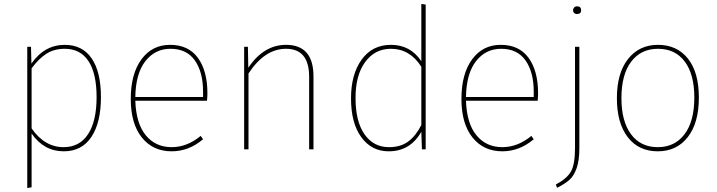

<svg xmlns="http://www.w3.org/2000/svg" viewBox="-20 -756 3630 972"><path d="M302 -11Q383 -11 426 -77Q469 -143 469 -264Q469 -384 428 -446.5Q387 -509 308 -509Q254 -509 215 -484Q176 -459 140 -410V-106Q206 -11 302 -11ZM308 -529Q397 -529 444 -460.5Q491 -392 491 -264Q491 -135 442.5 -62.5Q394 10 303 10Q202 10 140 -80V192L118 196V-519H137L139 -434Q205 -529 308 -529Z M1008 -265V-292Q1008 -391 966.5 -450Q925 -509 843 -509Q765 -509 716 -446.5Q667 -384 665 -265ZM1030 -284Q1030 -268 1028 -246H665Q669 -130 718.5 -70.5Q768 -11 849 -11Q927 -11 996 -68L1008 -51Q936 10 849 10Q754 10 698 -60Q642 -130 642 -255Q642 -382 696 -455.5Q750 -529 841 -529Q934 -529 982 -463Q1030 -397 1030 -284Z M1428 -529Q1567 -529 1567 -369V0H1545V-367Q1545 -509 1428 -509Q1320 -509 1238 -384V0H1216V-519H1235L1237 -413Q1315 -529 1428 -529Z M1949 -11Q2008 -11 2046.5 -39.5Q2085 -68 2113 -123V-418Q2055 -509 1959 -509Q1877 -509 1828 -441Q1779 -373 1780 -258Q1780 -141 1825.5 -76Q1871 -11 1949 -11ZM2135 -733V0H2116L2113 -89Q2057 10 1948 10Q1861 10 1809 -61.5Q1757 -133 1757 -258Q1757 -380 1811 -454.5Q1865 -529 1959 -529Q2058 -529 2113 -446V-736Z M2682 -265V-292Q2682 -391 2640.5 -450Q2599 -509 2517 -509Q2439 -509 2390 -446.5Q2341 -384 2339 -265ZM2704 -284Q2704 -268 2702 -246H2339Q2343 -130 2392.5 -70.5Q2442 -11 2523 -11Q2601 -11 2670 -68L2682 -51Q2610 10 2523 10Q2428 10 2372 -60Q2316 -130 2316 -255Q2316 -382 2370 -455.5Q2424 -529 2515 -529Q2608 -529 2656 -463Q2704 -397 2704 -284Z M2913 -519V-6Q2913 56 2899.5 94.5Q2886 133 2864.5 153Q2843 173 2800 195L2794 178Q2849 149 2870 113Q2891 77 2891 -7V-519ZM2901 -724Q2922 -724 2922 -704Q2922 -685 2901 -685Q2892 -685 2886.5 -690.5Q2881 -696 2881 -704Q2881 -712 2886.5 -718Q2892 -724 2901 -724Z M3311 -509Q3225 -509 3175.5 -444Q3126 -379 3126 -259Q3126 -142 3174.5 -76.5Q3223 -11 3310 -11Q3396 -11 3445.5 -76.5Q3495 -142 3495 -262Q3495 -380 3446.5 -444.5Q3398 -509 3311 -509ZM3311 -529Q3407 -529 3462.5 -459.5Q3518 -390 3518 -262Q3518 -134 3462 -62Q3406 10 3310 10Q3213 10 3158 -61.5Q3103 -133 3103 -259Q3103 -386 3159.5 -457.5Q3216 -529 3311 -529Z"/></svg>

Font: FiraSans
Style: Regular
Weight: 150
Designer: Carrois Corporate & Edenspiekermann AG
Foundry: Carrois Corporate GbR & Edenspiekermann AG
Version: Version 3.106;PS 003.106;hotconv 1.0.70;makeotf.lib2.5.58329